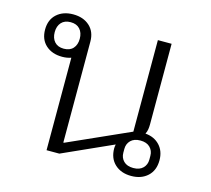

<svg xmlns="http://www.w3.org/2000/svg" viewBox="-86 -656 846 770"><g transform="rotate(15 336.5 -271.0)"><path d="M519 12Q477 12 451 -12Q425 -36 425 -78Q425 -84 427 -94L218 0H165V-384Q148 -378 128 -378Q86 -378 60 -401.5Q34 -425 34 -466Q34 -507 60 -530.5Q86 -554 128 -554Q170 -554 196 -530.5Q222 -507 222 -466V-47H225L482 -162V-542H539V-207Q539 -197 537.5 -187Q536 -177 531 -167Q568 -164 590.5 -140Q613 -116 613 -78Q613 -36 587 -12Q561 12 519 12ZM519 -21Q545 -21 559 -35Q573 -49 573 -70V-86Q573 -107 559 -121Q545 -135 519 -135Q493 -135 479 -121Q465 -107 465 -86V-70Q465 -49 479 -35Q493 -21 519 -21ZM126 -411Q151 -411 164.5 -426Q178 -441 178 -466Q178 -491 164.5 -506Q151 -521 126 -521Q101 -521 87.5 -506Q74 -491 74 -466Q74 -441 87.5 -426Q101 -411 126 -411Z"/></g></svg>

Font: IBM Plex Sans Thai Looped Light
Style: Regular
Weight: 300
Designer: Mike Abbink, Paul van der Laan, Pieter van Rosmalen, Ben Mitchell, Mark Frömberg
Foundry: Bold Monday
Version: Version 1.1